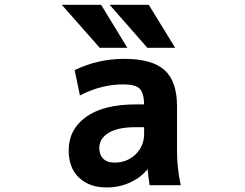

<svg xmlns="http://www.w3.org/2000/svg" viewBox="-20 -784 1040 815"><path d="M401.4 -155.3Q401.4 -127 418 -110.4Q434.6 -93.8 465.8 -93.8Q519.5 -93.8 555.7 -128.9Q591.8 -164.1 591.8 -216.8V-244.1H555.7Q479.5 -244.1 440.4 -219.7Q401.4 -195.3 401.4 -155.3ZM506.8 -534.2Q626 -534.2 678.7 -486.3Q731.4 -438.5 731.4 -333V-142.6Q731.4 -72.3 747.1 2H615.2Q609.4 -32.2 606.4 -66.4Q580.1 -32.2 537.1 -11.7Q489.3 11.7 432.6 11.7Q359.4 11.7 315.4 -29.8Q271.5 -71.3 271.5 -145.5Q271.5 -234.4 345.2 -287.6Q418.9 -340.8 555.7 -340.8H591.8Q590.8 -389.6 573.2 -407.2Q554.7 -425.8 503.9 -425.8Q409.2 -425.8 319.3 -378.9L296.9 -486.3Q395.5 -534.2 506.8 -534.2ZM611.3 -763.7 723.6 -581.1H605.5L445.3 -763.7ZM409.2 -763.7 520.5 -581.1H403.3L242.2 -763.7Z"/></svg>

Font: Gen Shin Gothic Monospace Bold
Style: Bold
Weight: 700
Designer: [Source Han Sans]
Ryoko NISHIZUKA  (kana & ideographs); Paul D. Hunt (Latin, Greek & Cyrillic); Wenlong ZHANG  (bopomofo
Version: Version 1.002.20150607